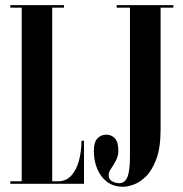

<svg xmlns="http://www.w3.org/2000/svg" viewBox="-20 -720 716 752"><path d="M20.5 0V-10H65V-690H20.5V-700H230.5V-690H184.5V-10H207.5Q239.5 -10 259.8 -32.8Q280 -55.5 289.5 -91.8Q299 -128 299 -168.5H309V0ZM463 11.5Q424.5 11.5 399 -8Q373.5 -27.5 360.5 -59.5Q347.5 -91.5 347.5 -129Q347.5 -162.5 361.2 -177.5Q375 -192.5 396.5 -192.5Q417 -192.5 430.2 -177.8Q443.5 -163 443.5 -130.5Q443.5 -109 434 -91.2Q424.5 -73.5 415 -59.5Q405.5 -45.5 405.5 -34.5Q405.5 -17.5 419.2 -10Q433 -2.5 448 -2.5Q468.5 -2.5 478.8 -26.2Q489 -50 489 -107V-690H437V-700H659V-690H609V-213.5Q609 -142 592.5 -97.5Q576 -53 551.8 -29.2Q527.5 -5.5 503.2 3Q479 11.5 463 11.5Z"/></svg>

Font: Imbue 100pt
Style: Bold
Weight: 700
Designer: Tyler Finck
Foundry: Etcetera Type Company
Version: Version 1.102; ttfautohint (v1.8.3)